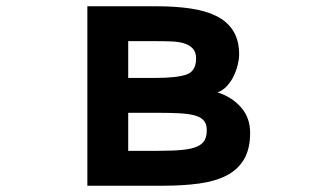

<svg xmlns="http://www.w3.org/2000/svg" viewBox="-20 -538 1040 611"><path d="M258 -518H481Q538 -518 586 -511Q634 -504 668.5 -487Q703 -470 722 -440Q741 -410 741 -365Q741 -350 736.5 -331.5Q732 -313 723.5 -295.5Q715 -278 702 -264Q689 -250 672 -244Q717 -230 746.5 -197Q776 -164 776 -115Q776 -64 756.5 -31Q737 2 701 20.5Q665 39 614 46Q563 53 500 53H258ZM483 -58Q530 -58 560 -61Q590 -64 607 -71.5Q624 -79 631 -91.5Q638 -104 638 -124Q638 -144 628 -155Q618 -166 598.5 -171Q579 -176 551.5 -177.5Q524 -179 488 -179H388V-58ZM473 -290Q541 -290 572.5 -300.5Q604 -311 604 -352Q604 -372 594 -383Q584 -394 567.5 -399.5Q551 -405 528.5 -406Q506 -407 480 -407H388V-290Z"/></svg>

Font: LINE Seed JP_TTF Bold
Style: Regular
Weight: 700
Designer: LINE & Fontrix & Fontworks
Version: Version 1.009